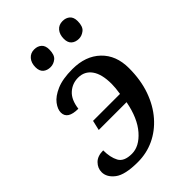

<svg xmlns="http://www.w3.org/2000/svg" viewBox="-222 -845 952 952"><g transform="rotate(-45 253.5 -369.5)"><path d="M169 10Q79 10 42.5 -18Q6 -46 6 -82Q6 -110 27 -131.5Q48 -153 88 -153Q88 -104 105 -72Q122 -40 177 -40Q229 -40 275 -92.5Q321 -145 339 -240H144L156 -292H345Q351 -330 351 -356Q351 -425 325.5 -460.5Q300 -496 255 -496Q214 -496 184 -469Q154 -442 147 -386Q72 -386 72 -434Q72 -457 91.5 -483Q111 -509 153.5 -527.5Q196 -546 265 -546Q357 -546 412 -493.5Q467 -441 467 -351Q467 -268 443.5 -201.5Q420 -135 378.5 -87.5Q337 -40 283.5 -15Q230 10 169 10ZM395 -629Q371 -629 356 -642Q341 -655 341 -682Q341 -712 356.5 -730.5Q372 -749 399 -749Q422 -749 437 -736Q452 -723 452 -696Q452 -658 433.5 -643.5Q415 -629 395 -629ZM196 -629Q172 -629 157 -642Q142 -655 142 -682Q142 -712 158 -730.5Q174 -749 200 -749Q223 -749 238 -736Q253 -723 253 -696Q253 -658 235 -643.5Q217 -629 196 -629Z"/></g></svg>

Font: Noto Serif Medium
Style: Italic
Weight: 500
Italic angle: -12°
Designer: Monotype Design Team
Foundry: Monotype Imaging Inc.
Version: Version 2.014; ttfautohint (v1.8.4.7-5d5b)